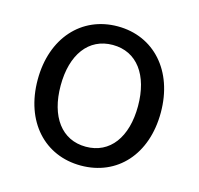

<svg xmlns="http://www.w3.org/2000/svg" viewBox="-85 -624 756 729"><g transform="rotate(15 292.5 -259.5)"><path d="M534 -259C534 -94 435 14 292 14C150 14 50 -94 50 -259C50 -423 150 -533 292 -533C434 -533 534 -423 534 -259ZM444 -260C444 -382 387 -460 292 -460C197 -460 140 -382 140 -260C140 -138 197 -60 292 -60C387 -60 444 -138 444 -260Z"/></g></svg>

Font: Repo Regular
Style: Regular
Weight: 400
Designer: Stefan Peev
Foundry: Context Ltd
Version: Version 1.502